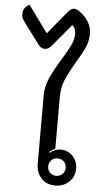

<svg xmlns="http://www.w3.org/2000/svg" viewBox="-63 -994 551 1042"><g transform="rotate(5 212.5 -473.5)"><path d="M174 -103V-472Q174 -521 194.5 -567.5Q215 -614 254 -677Q285 -727 300 -759Q315 -791 315 -820Q315 -852 295 -866L192 -743Q177 -725 157 -725Q137 -725 123 -744L34 -863Q20 -882 20 -903Q20 -921 29.5 -935.5Q39 -950 55 -956L161 -810L267 -938Q282 -956 298 -956Q309 -956 326 -945Q358 -923 376.5 -893Q395 -863 395 -828Q395 -789 379.5 -754Q364 -719 333 -668Q297 -607 279.5 -565.5Q262 -524 262 -472V-190Q242 -182 231 -169L234 -165Q245 -176 260 -182Q275 -188 291 -188Q331 -188 357.5 -160.5Q384 -133 384 -92Q384 -49 354 -20Q324 9 279 9Q232 9 203 -21.5Q174 -52 174 -103ZM327 -92Q327 -112 313.5 -125.5Q300 -139 279 -139Q259 -139 245.5 -125.5Q232 -112 232 -92Q232 -71 245.5 -57.5Q259 -44 279 -44Q300 -44 313.5 -57.5Q327 -71 327 -92Z"/></g></svg>

Font: K2D
Style: Regular
Weight: 400
Version: Version 1.000; ttfautohint (v1.6)